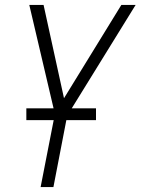

<svg xmlns="http://www.w3.org/2000/svg" viewBox="-20 -550 590 780"><path d="M145 210 203 -87 99 -530H157L240 -151L473 -530H531L253 -80L197 210ZM370 -62H87V-110H370Z"/></svg>

Font: Lode Dark
Style: Italic
Weight: 400
Italic angle: -11°
Monospace: yes
Designer: Belleve Invis
Foundry: Belleve Invis
Version: Version 29.2.0; ttfautohint (v1.8.3)